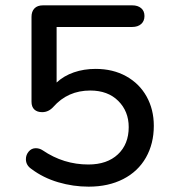

<svg xmlns="http://www.w3.org/2000/svg" viewBox="-20 -690 640 719"><path d="M98 -57Q77 -71 77 -94Q77 -110 87.5 -122.5Q98 -135 114 -135Q128 -135 140 -127Q218 -74 311 -74Q381 -74 421.5 -112Q462 -150 462 -214Q462 -273 423 -312Q384 -351 318 -351Q234 -351 180 -290Q162 -270 138 -270Q119 -270 108.5 -280Q98 -290 98 -309V-627Q98 -647 109 -658.5Q120 -670 141 -670H475Q496 -670 508.5 -659.5Q521 -649 521 -630Q521 -611 508.5 -600Q496 -589 475 -589H192V-381Q219 -406 256.5 -419Q294 -432 338 -432Q403 -432 452.5 -404.5Q502 -377 529 -328.5Q556 -280 556 -219Q556 -152 526.5 -100Q497 -48 441.5 -19.5Q386 9 312 9Q254 9 198 -7.5Q142 -24 98 -57Z"/></svg>

Font: SN Pro
Style: Regular
Weight: 400
Designer: Tobias Whetton
Foundry: Supernotes
Version: Version 1.003